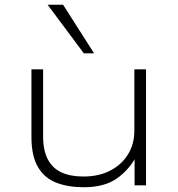

<svg xmlns="http://www.w3.org/2000/svg" viewBox="-20 -778 747 806"><path d="M331 8Q266 8 216.5 -11Q167 -30 139.5 -76.5Q112 -123 112 -203V-487H161V-206Q161 -147 180.5 -109.5Q200 -72 237.5 -54.5Q275 -37 330 -37Q396 -37 444 -62.5Q492 -88 518 -131Q544 -174 544 -229V-487H593V0H545V-118H550Q520 -63 468.5 -27.5Q417 8 331 8ZM332 -554 180 -758H245L375 -554Z"/></svg>

Font: Nunito Sans 10pt Expanded ExtraLight
Style: Regular
Weight: 250
Width: 7
Designer: Vernon Adams
Foundry: Vernon Adams
Version: Version 3.101;gftools[0.9.27]